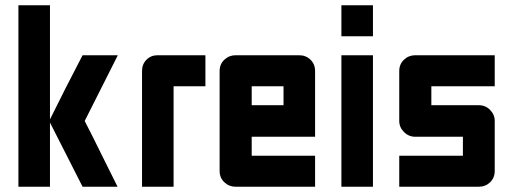

<svg xmlns="http://www.w3.org/2000/svg" viewBox="-20 -710 1951 730"><path d="M170 -244V0H50V-690H170V-256Q198 -313 230 -376Q246 -406 262.5 -439Q279 -472 294 -500H428L302 -250Q332 -192 365 -124.5Q398 -57 427 0H294Z M761 -500V-382H640V0H520V-440Q520 -466 537 -483Q554 -500 579 -500Z M815 -440Q815 -466 833 -483Q851 -500 876 -500H1117Q1143 -500 1160.5 -483Q1178 -466 1178 -440V-190H937V-118H1178V0H876Q851 0 833 -17Q815 -34 815 -60ZM937 -310H1058V-382H937Z M1278 -690H1398V-572H1278ZM1278 -500H1398V0H1278Z M1800 -310Q1826 -310 1843.5 -292Q1861 -274 1861 -250V-60Q1861 -34 1843.5 -17Q1826 0 1800 0H1498V-118H1740V-190H1559Q1534 -190 1516 -208Q1498 -226 1498 -250V-440Q1498 -466 1516 -483Q1534 -500 1559 -500H1861V-382H1620V-310H1800Z"/></svg>

Font: Tschichold
Style: Bold
Weight: 700
Designer: Peter Wiegel
Foundry: Peter Wiegel
Version: Version 1.000; ttfautohint (v1.3)